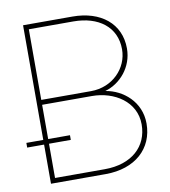

<svg xmlns="http://www.w3.org/2000/svg" viewBox="-82 -798 768 868"><g transform="rotate(-10 302.0 -364.0)"><path d="M82 0H333C469.2 0 554.7 -78.6 554.7 -193.4C554.7 -293.9 476.1 -357.4 397.5 -370.1V-370.6C466.8 -390.6 526.4 -457 526.4 -543C526.4 -657.2 438.5 -727.5 308.6 -727.5H82V-201.2H4.4V-179.7H82ZM333 -22.5H104.5V-179.7H204.6V-201.2H104.5V-358.4H333C435.5 -358.4 532.2 -297.9 532.2 -193.4C532.2 -92.3 457.5 -22.5 333 -22.5ZM333 -380.9H104.5V-705.1H308.6C423.8 -705.1 503.9 -646 503.9 -543C503.9 -456.1 432.1 -380.9 333 -380.9Z"/></g></svg>

Font: Raveo Display Display Thin
Style: Regular
Weight: 100
Designer: Jakub Foglar, Rasmus Andersson (Inter)
Foundry: Jakubfoglar.com
Version: Version 1.100;Glyphs 3.2.3 (3260)